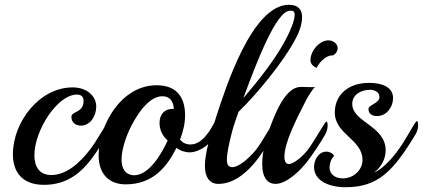

<svg xmlns="http://www.w3.org/2000/svg" viewBox="-20 -764 1771 804"><path d="M430 -201C437 -213 440 -228 440 -239C440 -249 438 -256 434 -256C430 -256 386 -175 358 -139C314 -81 257 -31 195 -31C145 -31 124 -66 124 -114C124 -217 220 -368 302 -368C322 -368 330 -357 330 -342C330 -290 279 -299 279 -275C279 -250 298 -238 319 -238C358 -238 383 -278 383 -318C383 -360 346 -398 284 -398C145 -398 34 -253 34 -118C34 -48 69 10 164 10C305 10 366 -96 430 -201Z M875 -246C851 -201 820 -159 777 -159C760 -159 744 -166 734 -180C747 -213 755 -247 755 -281C755 -347 728 -407 636 -407C486 -407 393 -238 393 -114C393 -28 444 8 506 8C619 8 678 -63 719 -145C734 -133 755 -126 775 -126C814 -126 887 -167 887 -237C887 -246 885 -252 881 -252C879 -252 877 -250 875 -246ZM708 -308C706 -308 704 -308 702 -308C669 -308 648 -285 648 -249C648 -220 661 -194 682 -176C658 -122 605 -30 541 -30C503 -32 489 -60 489 -96C489 -138 508 -192 525 -227C548 -274 599 -361 660 -361C693 -361 706 -338 708 -308Z M1222 -610C1233 -630 1245 -663 1245 -692C1245 -720 1232 -744 1190 -744C1035 -744 925 -396 886 -277C860 -197 838 -120 838 -70C838 -23 857 6 894 6C1011 6 1090 -142 1125 -201C1132 -213 1135 -228 1135 -239C1135 -249 1133 -255 1129 -255C1124 -255 1078 -170 1053 -138C1036 -116 986 -64 952 -64C939 -64 930 -73 930 -94C929 -123 948 -206 963 -250L979 -296C1046 -360 1169 -504 1222 -610ZM1201 -719C1210 -719 1214 -712 1214 -702C1214 -675 1190 -626 1186 -617C1140 -523 1066 -432 999 -353C1057 -511 1138 -719 1194 -719Z M1375 -532C1388 -540 1394 -551 1394 -562C1394 -579 1378 -595 1355 -595C1318 -595 1280 -551 1280 -512C1280 -498 1290 -486 1306 -480C1315 -499 1342 -532 1371 -532C1372 -532 1374 -532 1375 -532ZM1342 -201C1349 -213 1352 -228 1352 -239C1352 -249 1350 -255 1346 -255C1342 -255 1294 -170 1270 -138C1242 -102 1206 -77 1190 -77C1177 -77 1171 -89 1171 -107C1171 -168 1220 -262 1259 -339C1266 -353 1287 -390 1299 -399C1296 -399 1293 -399 1289 -399C1274 -399 1250 -400 1239 -400C1177 -400 1136 -295 1118 -250C1093 -188 1078 -126 1078 -78C1078 -16 1103 6 1134 6C1182 6 1242 -54 1270 -92C1297 -128 1323 -169 1342 -201Z M1721 -203C1728 -215 1731 -229 1731 -240C1731 -250 1729 -257 1725 -257C1720 -257 1680 -183 1665 -161C1634 -114 1590 -60 1546 -41C1571 -59 1595 -94 1595 -134C1595 -238 1455 -252 1455 -329C1455 -366 1489 -388 1530 -388C1546 -388 1569 -380 1569 -358C1569 -331 1523 -325 1523 -308C1523 -287 1539 -278 1558 -278C1601 -278 1626 -318 1626 -353C1626 -402 1575 -417 1526 -417C1435 -417 1382 -364 1382 -293C1382 -201 1498 -181 1498 -94C1498 -52 1460 -17 1416 -17C1381 -17 1360 -36 1360 -63C1360 -77 1365 -97 1379 -111C1375 -121 1361 -129 1347 -129C1313 -129 1295 -93 1295 -65C1295 -6 1359 20 1427 20C1562 20 1626 -45 1721 -203Z"/></svg>

Font: Playball
Style: Regular
Weight: 400
Designer: Robert E. Leuschke
Foundry: Robert E. Leuschke
Version: Version 1.001